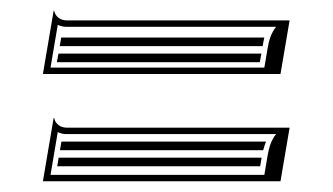

<svg xmlns="http://www.w3.org/2000/svg" viewBox="-20 -478 620 358"><path d="M86 -362H464.4L467.4 -378H89.1C88.7 -376 86.4 -364 86 -362ZM94.1 -408 91.4 -392H469.8C470.3 -394.6 470.7 -397.1 471.1 -399.7C471.6 -402.4 472.2 -405.2 472.8 -408ZM91.8 -198H470.8C472.3 -203.9 474.1 -209.5 476.1 -214H103H94.5ZM89.4 -184 86.7 -168H465.1C466 -173.3 466.9 -178.7 467.8 -184ZM74.2 -152 87.7 -231.7C93.5 -229 98.2 -228 104 -228H494.8C485.4 -216.2 481.6 -203.2 479 -188L472.9 -152ZM60 -140H503L520 -240H104C92.8 -240 83 -247 81 -258H80ZM60 -340H503L520 -440H104C92.8 -440 83 -447 81 -458H80ZM74.2 -352 87.7 -431.7C93.5 -429 98.2 -428 104 -428H494.8C485.4 -416.2 481.6 -403.2 479 -388L472.9 -352Z"/></svg>

Font: SortefaxS02
Style: Medium
Weight: 500
Designer: gluk
Foundry: gluk
Version: Version 0.261